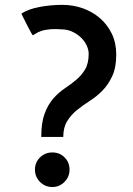

<svg xmlns="http://www.w3.org/2000/svg" viewBox="-20 -751 535 775"><path d="M235.4 -198.2H146.5Q146.5 -255.9 160.2 -292.5Q173.8 -329.1 195.3 -353.5Q216.8 -377.9 241.7 -394.5Q266.6 -411.1 288.1 -429.2Q309.6 -447.3 323.7 -471.2Q337.9 -495.1 337.9 -534.2Q337.9 -549.8 330.1 -566.9Q322.3 -584 308.6 -597.7Q294.9 -611.3 276.9 -620.6Q258.8 -629.9 240.2 -631.8Q205.1 -634.8 182.6 -632.8Q160.2 -630.9 146.5 -626Q132.8 -621.1 125.5 -616.2Q118.2 -611.3 112.3 -608.4Q111.3 -609.4 106 -618.2Q100.6 -627 94.2 -640.1Q87.9 -653.3 80.1 -668Q72.3 -682.6 66.4 -696.3Q95.7 -714.8 140.6 -723.1Q185.5 -731.4 231.4 -731.4Q274.4 -731.4 313.5 -717.8Q352.5 -704.1 382.8 -678.2Q413.1 -652.3 431.2 -615.2Q449.2 -578.1 449.2 -530.3Q449.2 -478.5 433.1 -443.8Q417 -409.2 393.6 -385.3Q370.1 -361.3 342.3 -343.8Q314.5 -326.2 290.5 -306.6Q266.6 -287.1 251 -261.7Q235.4 -236.3 235.4 -198.2ZM260.7 -66.4Q260.7 -37.1 240.2 -16.6Q219.7 3.9 191.4 3.9Q162.1 3.9 141.6 -16.6Q121.1 -37.1 121.1 -66.4Q121.1 -95.7 141.6 -115.7Q162.1 -135.7 191.4 -135.7Q220.7 -135.7 240.7 -115.7Q260.7 -95.7 260.7 -66.4Z"/></svg>

Font: Allerta Stencil
Style: Regular
Weight: 400
Designer: Matt McInerney
Foundry: Matt McInerney
Version: Version 1.02